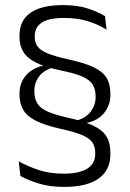

<svg xmlns="http://www.w3.org/2000/svg" viewBox="-20 -669 511 754"><path d="M321.5 -173.5 277 -194.5Q316.5 -204.5 336 -230.5Q355.5 -256.5 355.5 -287V-290Q355.5 -318.5 343.8 -337.2Q332 -356 302.5 -368.8Q273 -381.5 218 -392.5Q157 -405.5 121.8 -423Q86.5 -440.5 71.5 -465.5Q56.5 -490.5 56.5 -524V-529Q56.5 -588 99.2 -618.5Q142 -649 227 -649Q284 -649 325.2 -635.5Q366.5 -622 392.5 -605.5L398.5 -552.5Q366.5 -572.5 325.8 -585.5Q285 -598.5 232 -598.5Q171.5 -598.5 144 -580.2Q116.5 -562 116.5 -527.5V-523.5Q116.5 -501.5 128 -486Q139.5 -470.5 168 -459Q196.5 -447.5 247.5 -436Q310 -422.5 346.2 -405.8Q382.5 -389 398 -364Q413.5 -339 413.5 -300V-296.5Q413.5 -256 389.2 -225.8Q365 -195.5 321 -186.5ZM148.5 -422.5 192 -405Q154 -395 134.5 -370Q115 -345 115 -314V-310.5Q115 -282 126.5 -263Q138 -244 167 -231Q196 -218 247.5 -206.5Q310 -193 346.5 -175.5Q383 -158 398.2 -132.8Q413.5 -107.5 413.5 -69V-63.5Q413.5 -0.5 367.2 32.2Q321 65 232.5 65Q174 65 130.8 51.2Q87.5 37.5 60 22L53.5 -35.5Q89.5 -15.5 132.5 -1.2Q175.5 13 230 13Q290.5 13 322.2 -6.5Q354 -26 354 -64.5V-69Q354 -93.5 342.5 -110Q331 -126.5 301.8 -138.8Q272.5 -151 218.5 -163Q158 -176.5 122.5 -194Q87 -211.5 71.8 -236.8Q56.5 -262 56.5 -297.5V-301.5Q56.5 -342 80.5 -371.2Q104.5 -400.5 149 -411Z"/></svg>

Font: Anek Devanagari Light
Style: Regular
Weight: 300
Designer: Kailash Malviya (Devanagari) & Yesha Goshar (Latin)
Foundry: Ek Type
Version: Version 1.003